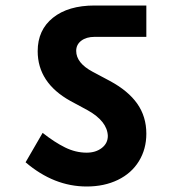

<svg xmlns="http://www.w3.org/2000/svg" viewBox="-20 -668 624 698"><path d="M257 -483Q257 -439 317 -407L379 -374Q446 -338 479 -291Q512 -244 512 -182Q512 -126 485 -82Q458 -38 408.5 -14Q359 10 295 10Q176 10 73 -78L135 -185Q178 -151 216.5 -132Q255 -113 295 -113Q328 -113 350 -130Q372 -147 372 -174Q370 -227 299 -267L236 -301Q117 -367 117 -482Q117 -559 172.5 -603.5Q228 -648 324 -648H512V-534H324Q294 -534 275.5 -520Q257 -506 257 -483Z"/></svg>

Font: Madhuban SemiBold
Style: Regular
Weight: 600
Designer: jaikishan Patel
Foundry: MagicType
Version: Version 1.000